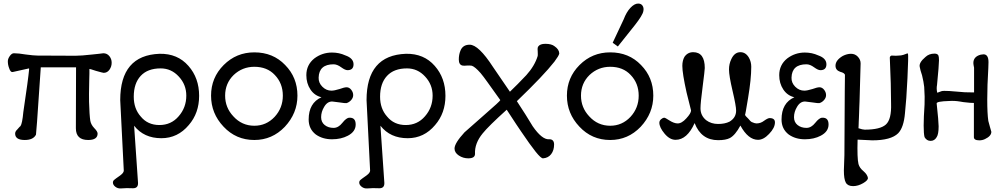

<svg xmlns="http://www.w3.org/2000/svg" viewBox="-20 -774 5622 1078"><path d="M607 -422Q607 -400 594.5 -382.5Q582 -365 562 -365Q558 -365 519 -376Q483 -388 482 -387Q482 -388 482 -382.5Q482 -377 482 -373Q482 -369 482 -360.5Q482 -352 481.5 -341.5Q481 -331 481 -320Q479 -233 480 -202Q482 -129 487 -96Q491 -74 509 -55Q528 -36 528 -24Q528 12 475 12Q406 12 406 -54L407 -396H209L188 -90Q186 -62 182 -18Q167 12 119 12Q65 12 65 -24Q65 -36 77 -47Q93 -66 95 -66Q105 -80 111 -145L133 -298Q137 -327 139.5 -348.5Q142 -370 143 -380Q144 -390 143 -390L53 -370Q46 -368 40.5 -373.5Q35 -379 31 -392Q24 -410 24 -430Q24 -444 35 -459.5Q46 -475 58 -475Q84 -475 125 -468Q170 -462 191 -462L404 -461Q436 -461 498 -468Q514 -470 536 -472L560 -475Q581 -475 594 -459Q607 -443 607 -422Z M675 184 655 -212Q655 -464 876 -472Q977 -474 1038 -404Q1098 -336 1098 -236Q1098 -139 1040 -72Q978 2 886 2Q788 2 733 -68L755 253Q756 283 727 283Q690 281 658 284Q641 285 627.5 274.5Q614 264 614 251Q614 242 621 236Q625 232 655 211Q675 196 675 184ZM1026 -237Q1026 -299 984 -344Q942 -390 882 -390Q809 -390 770 -348Q731 -306 731 -231Q731 -164 770 -120Q809 -72 875 -72Q941 -72 983 -121Q1026 -170 1026 -237Z M1650 -237Q1650 -138 1579 -62Q1508 12 1408 12Q1305 12 1235 -63Q1165 -137 1165 -237Q1165 -338 1236 -409Q1307 -480 1408 -480Q1513 -480 1581 -409Q1650 -339 1650 -237ZM1523 -353Q1480 -399 1408 -399Q1341 -399 1292 -353Q1244 -306 1244 -237Q1244 -170 1290 -121Q1338 -68 1408 -68Q1475 -68 1522 -118Q1568 -168 1568 -237Q1568 -306 1523 -353Z M1977 -75Q1977 -35 1933 -12Q1895 8 1844 8Q1791 8 1753 -19Q1713 -50 1713 -103Q1713 -196 1785 -228Q1746 -237 1723 -271.5Q1700 -306 1700 -352Q1700 -410 1745 -446Q1789 -479 1844 -479Q1884 -479 1919 -463Q1965 -447 1965 -413Q1965 -380 1931 -380Q1918 -380 1896 -396Q1873 -413 1853 -413Q1771 -413 1769 -338Q1768 -309 1790 -287Q1812 -265 1841 -265Q1857 -265 1886 -274Q1913 -284 1926 -284Q1941 -284 1952 -270Q1963 -256 1963 -240Q1963 -225 1951.5 -212Q1940 -199 1925 -195Q1918 -194 1886 -199Q1851 -204 1846 -204Q1818 -205 1800 -174Q1783 -146 1783 -116Q1783 -88 1803 -72Q1823 -56 1853 -56Q1880 -56 1902 -84Q1925 -113 1941 -113Q1959 -114 1968 -104.5Q1977 -95 1977 -75Z M2058 184 2038 -212Q2038 -464 2259 -472Q2360 -474 2421 -404Q2481 -336 2481 -236Q2481 -139 2423 -72Q2361 2 2269 2Q2171 2 2116 -68L2138 253Q2139 283 2110 283Q2073 281 2041 284Q2024 285 2010.5 274.5Q1997 264 1997 251Q1997 242 2004 236Q2008 232 2038 211Q2058 196 2058 184ZM2409 -237Q2409 -299 2367 -344Q2325 -390 2265 -390Q2192 -390 2153 -348Q2114 -306 2114 -231Q2114 -164 2153 -120Q2192 -72 2258 -72Q2324 -72 2366 -121Q2409 -170 2409 -237Z M3091 37Q3091 70 3074.5 91.5Q3058 113 3029 115Q3018 116 2987.5 78Q2957 40 2905 -37Q2890 -58 2825 -158Q2722 -65 2690 -25Q2644 31 2647 90Q2647 115 2609 115Q2580 115 2556 99Q2532 83 2532 60Q2532 30 2588 -31Q2591 -34 2698 -128Q2789 -207 2789 -212Q2765 -246 2716 -314Q2694 -345 2678 -364Q2647 -399 2629 -405Q2616 -407 2603 -406Q2584 -404 2576 -406Q2556 -411 2556 -440Q2556 -467 2565 -489Q2578 -523 2617 -523Q2667 -523 2748 -398Q2767 -371 2843 -259Q2885 -299 2935 -352Q2982 -404 2999 -460Q3000 -466 2999 -487Q2997 -507 3002 -513Q3012 -528 3042 -528Q3077 -528 3094 -514Q3120 -496 3120 -473Q3117 -460 3093 -428Q3033 -351 2882 -206Q2934 -127 2971 -65Q3023 10 3062 8Q3076 7 3083.5 14.5Q3091 22 3091 37Z M3592 -711Q3588 -688 3543 -631L3449 -513L3420 -534L3482 -666Q3497 -706 3519.5 -730Q3542 -754 3563 -754Q3580 -754 3588 -741.5Q3596 -729 3592 -711ZM3648 -237Q3648 -138 3577 -62Q3506 12 3406 12Q3303 12 3233 -63Q3163 -137 3163 -237Q3163 -338 3234 -409Q3305 -480 3406 -480Q3511 -480 3579 -409Q3648 -339 3648 -237ZM3521 -353Q3478 -399 3406 -399Q3339 -399 3290 -353Q3242 -306 3242 -237Q3242 -170 3288 -121Q3336 -68 3406 -68Q3473 -68 3520 -118Q3566 -168 3566 -237Q3566 -306 3521 -353Z M4331 -87Q4331 -56 4298 -22Q4267 11 4236 11Q4181 11 4137 -69Q4108 -15 4078 1Q4055 13 4012 13Q3917 13 3880 -83Q3838 11 3773 11Q3740 11 3711 -24Q3682 -59 3682 -85Q3682 -96 3691.5 -104.5Q3701 -113 3710 -113Q3715 -113 3738 -98Q3763 -82 3783 -81Q3807 -80 3833 -109Q3860 -138 3860 -154L3840 -234Q3837 -247 3835 -254Q3811 -362 3811 -404Q3811 -434 3823 -455Q3841 -481 3872 -481Q3937 -481 3937 -392Q3937 -380 3925 -287Q3913 -196 3913 -166Q3913 -125 3945 -99Q3973 -78 4012 -78Q4050 -78 4076 -91Q4113 -113 4113 -153Q4113 -179 4093 -264Q4073 -349 4073 -384Q4073 -415 4086 -442Q4104 -481 4137 -481Q4167 -481 4185 -450Q4198 -427 4198 -399Q4198 -330 4180 -223Q4164 -124 4163 -131Q4163 -124 4181 -108Q4195 -91 4200 -89Q4218 -81 4227 -81Q4251 -81 4270 -96Q4291 -111 4301 -111Q4331 -111 4331 -87Z M4632 -75Q4632 -35 4588 -12Q4550 8 4499 8Q4446 8 4408 -19Q4368 -50 4368 -103Q4368 -196 4440 -228Q4401 -237 4378 -271.5Q4355 -306 4355 -352Q4355 -410 4400 -446Q4444 -479 4499 -479Q4539 -479 4574 -463Q4620 -447 4620 -413Q4620 -380 4586 -380Q4573 -380 4551 -396Q4528 -413 4508 -413Q4426 -413 4424 -338Q4423 -309 4445 -287Q4467 -265 4496 -265Q4512 -265 4541 -274Q4568 -284 4581 -284Q4596 -284 4607 -270Q4618 -256 4618 -240Q4618 -225 4606.5 -212Q4595 -199 4580 -195Q4573 -194 4541 -199Q4506 -204 4501 -204Q4473 -205 4455 -174Q4438 -146 4438 -116Q4438 -88 4458 -72Q4478 -56 4508 -56Q4535 -56 4557 -84Q4580 -113 4596 -113Q4614 -114 4623 -104.5Q4632 -95 4632 -75Z M4723 -261 4724 -352Q4724 -364 4697 -371Q4671 -380 4671 -405Q4671 -436 4712 -460Q4736 -472 4758 -472Q4781 -472 4796.5 -455.5Q4812 -439 4812 -418L4806 -206Q4805 -186 4804.5 -169.5Q4804 -153 4803.5 -138.5Q4803 -124 4802.5 -112Q4802 -100 4801.5 -90.5Q4801 -81 4801 -74Q4801 -67 4800.5 -62.5Q4800 -58 4800 -56V-54Q4824 -46 4835 -46Q4922 -46 4954 -75Q4986 -104 4983 -192Q4983 -294 4976 -447Q4975 -455 4981 -460Q4983 -462 4988 -462Q5012 -460 5026 -462Q5032 -462 5039 -463Q5046 -464 5052 -466Q5058 -468 5063 -470Q5068 -472 5071 -473L5074 -474Q5078 -474 5078 -472Q5081 -462 5075 -335Q5069 -210 5061 -138Q5054 -58 5023 -26Q4983 14 4877 14L4858 13Q4823 11 4795 10Q4792 114 4800 147Q4806 169 4828 187Q4850 206 4853 225Q4854 238 4827 254Q4798 271 4770 271Q4740 271 4729 251.5Q4718 232 4718 183Q4718 160 4721 97Z M5529 -392Q5523 -293 5523 -216Q5523 -136 5529 -95L5538 -62Q5546 -35 5546 -34Q5546 -10 5510 7Q5495 14 5479 14Q5448 14 5448 -4V-196Q5427 -196 5405 -199Q5390 -200 5369 -204Q5339 -209 5310 -207Q5237 -205 5239 -193Q5250 -91 5250 -65Q5250 -20 5239 -4Q5227 17 5205 17Q5183 17 5171 -4Q5161 -42 5171 -187Q5173 -227 5169 -286Q5166 -314 5157 -351Q5147 -380 5144 -398Q5138 -422 5176 -454Q5196 -473 5227 -473Q5244 -473 5249 -462Q5252 -454 5252 -435Q5252 -409 5241 -297Q5237 -276 5242 -254Q5242 -253 5247 -255Q5252 -257 5266 -262Q5275 -265 5310 -263Q5339 -261 5397 -256Q5407 -255 5449 -255V-394L5448 -399Q5447 -404 5446 -410Q5445 -416 5445 -420Q5445 -456 5486 -467Q5496 -469 5502 -469Q5530 -469 5530 -425Q5530 -414 5529 -392Z"/></svg>

Font: GFS Complutum
Style: Regular
Weight: 400
Designer: George D. Matthiopoulos
Foundry: George D. Matthiopoulos
Version: Version 1.000